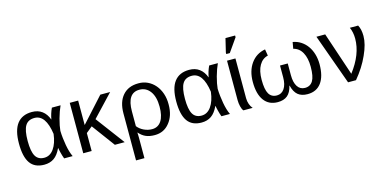

<svg xmlns="http://www.w3.org/2000/svg" viewBox="-85 -1244 3899 1942"><g transform="rotate(-15 1864.0 -272.5)"><path d="M412 -116Q381 -49 338.5 -19.5Q296 10 236 10Q136 10 89 -57Q42 -124 42 -262Q42 -401 94.5 -469.5Q147 -538 250 -538Q313 -538 356 -506Q399 -474 421 -414H422Q432 -472 458 -528H549Q525 -477 504 -402Q484 -327 480 -279Q481 -240 485.5 -201Q490 -162 496.5 -125.5Q503 -89 512.5 -57Q522 -25 534 0H445Q439 -15 434 -32Q429 -49 425 -65Q421 -81 418 -94.5Q415 -108 414 -116ZM134 -265Q134 -156 162 -107Q190 -58 254 -58Q314 -58 354 -114Q394 -170 406 -267Q377 -473 260 -473Q193 -473 163.5 -424.5Q134 -376 134 -265Z M976 0 798 -241 733 -188V0H645V-528H733V-272L965 -528H1068L854 -301L1079 0Z M1607 -252Q1607 -136 1547 -63Q1489 10 1393 10Q1339 10 1300.5 -6.5Q1262 -23 1230 -60H1228Q1229 -46 1229.5 -31Q1230 -16 1230 0V208H1142V-284Q1142 -404 1201 -471.5Q1260 -539 1365 -539Q1417 -540 1461.5 -519Q1506 -498 1539 -459.5Q1572 -421 1590 -368Q1608 -315 1607 -252ZM1513 -256Q1513 -359 1471 -416.5Q1429 -474 1359 -474Q1230 -474 1230 -282V-127Q1257 -93 1298 -74Q1339 -55 1382 -55Q1445 -55 1479 -107Q1513 -159 1513 -256Z M2059 -116Q2028 -49 1985.5 -19.5Q1943 10 1883 10Q1783 10 1736 -57Q1689 -124 1689 -262Q1689 -401 1741.5 -469.5Q1794 -538 1897 -538Q1960 -538 2003 -506Q2046 -474 2068 -414H2069Q2079 -472 2105 -528H2196Q2172 -477 2151 -402Q2131 -327 2127 -279Q2128 -240 2132.5 -201Q2137 -162 2143.5 -125.5Q2150 -89 2159.5 -57Q2169 -25 2181 0H2092Q2086 -15 2081 -32Q2076 -49 2072 -65Q2068 -81 2065 -94.5Q2062 -108 2061 -116ZM1781 -265Q1781 -156 1809 -107Q1837 -58 1901 -58Q1961 -58 2001 -114Q2041 -170 2053 -267Q2024 -473 1907 -473Q1840 -473 1810.5 -424.5Q1781 -376 1781 -265Z M2322 0Q2308 -16 2300 -49Q2292 -82 2292 -115V-528H2380V-111Q2380 -79 2390.5 -49.5Q2401 -20 2419 0ZM2302 -595V-611L2336 -753H2437V-735L2339 -595Z M2878 -219Q2878 -143 2905.5 -100.5Q2933 -58 2984 -58Q3039 -58 3066.5 -103Q3094 -148 3094 -250Q3094 -341 3062 -399Q3030 -457 2970 -471L2982 -539Q3029 -531 3067 -506Q3105 -481 3131.5 -443.5Q3158 -406 3172.5 -357Q3187 -308 3187 -252Q3187 -126 3137 -58Q3087 10 2993 10Q2930 10 2892.5 -21Q2855 -52 2838 -121H2836Q2820 -52 2782 -21Q2744 10 2681 10Q2588 10 2538 -58Q2488 -126 2488 -252Q2488 -368 2543 -445Q2598 -522 2693 -539L2704 -471Q2646 -458 2613 -401Q2580 -344 2580 -250Q2580 -148 2606.5 -103Q2633 -58 2690 -58Q2739 -58 2768 -100.5Q2797 -143 2797 -219V-342H2878Z M3690 -413Q3690 -328 3639 -217Q3589 -105 3501 0H3418L3228 -528H3320L3472 -75Q3602 -244 3602 -409Q3602 -475 3578 -528H3665Q3690 -482 3690 -413Z"/></g></svg>

Font: Libra Sans
Style: Regular
Weight: 400
Foundry: Context Ltd
Version: Version 1.000; ttfautohint (v1.3)